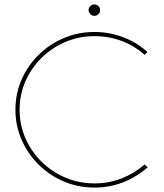

<svg xmlns="http://www.w3.org/2000/svg" viewBox="-20 -848 745 871"><path d="M636 -599Q591 -640 532.5 -662Q474 -684 409 -684Q339 -684 277.5 -658Q216 -632 169 -586Q122 -540 95.5 -479.5Q69 -419 69 -350Q69 -281 95.5 -220.5Q122 -160 169 -114Q216 -68 277.5 -42Q339 -16 409 -16Q474 -16 532.5 -39Q591 -62 636 -102L650 -89Q618 -61 579.5 -40Q541 -19 498 -8Q455 3 409 3Q335 3 270 -24.5Q205 -52 155.5 -101Q106 -150 78 -214Q50 -278 50 -350Q50 -423 78 -487Q106 -551 155.5 -599.5Q205 -648 270 -675.5Q335 -703 409 -703Q455 -703 498 -692Q541 -681 579 -661Q617 -641 649 -612ZM408 -828Q419 -828 426.5 -820.5Q434 -813 434 -802Q434 -792 426.5 -784Q419 -776 408 -776Q398 -776 390 -784Q382 -792 382 -802Q382 -813 390 -820.5Q398 -828 408 -828Z"/></svg>

Font: Alexandria Thin
Style: Regular
Weight: 250
Designer: Mohamed Gaber
Foundry: Kief Type Foundry
Version: Version 5.100